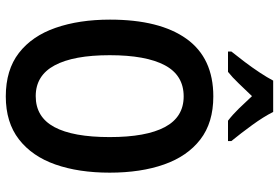

<svg xmlns="http://www.w3.org/2000/svg" viewBox="-174 -804 987 680"><g transform="rotate(90 320.0 -463.5)"><path d="M591 -358Q591 -248 562 -165.5Q533 -83 473 -36.5Q413 10 321 10Q227 10 167 -36.5Q107 -83 78 -166.5Q49 -250 49 -359Q49 -535 117 -630Q185 -725 321 -725Q414 -725 473.5 -679Q533 -633 562 -550.5Q591 -468 591 -358ZM175 -358Q175 -230 211 -163Q247 -96 320 -96Q394 -96 429.5 -162Q465 -228 465 -358Q465 -487 429.5 -553.5Q394 -620 321 -620Q246 -620 210.5 -553Q175 -486 175 -358ZM376 -937Q393 -903 422.5 -862.5Q452 -822 479 -789V-777H407Q386 -793 364.5 -815Q343 -837 320 -862Q296 -837 274.5 -814.5Q253 -792 234 -777H162V-789Q179 -810 199 -836.5Q219 -863 236.5 -889.5Q254 -916 265 -937Z"/></g></svg>

Font: Noto Sans Myanmar UI Condensed SemiBold
Style: Regular
Weight: 600
Width: 3
Designer: Monotype Design Team
Foundry: Monotype Imaging Inc.
Version: Version 2.103; ttfautohint (v1.8.4.7-5d5b)